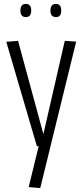

<svg xmlns="http://www.w3.org/2000/svg" viewBox="-20 -745 417 978"><path d="M126 208 177 0H168L12 -532L72 -537L201 -62L310 -537L368 -533L185 213ZM265 -658Q237 -658 237 -691Q237 -725 265 -725Q292 -725 292 -691Q292 -658 265 -658ZM112 -658Q84 -658 84 -691Q84 -725 112 -725Q139 -725 139 -691Q139 -658 112 -658Z"/></svg>

Font: Georama SemiCondensed Light
Style: Regular
Weight: 300
Width: 4
Designer: Jean-Baptiste Levee
Foundry: Production Type
Version: Version 1.000